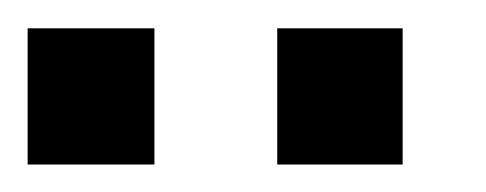

<svg xmlns="http://www.w3.org/2000/svg" viewBox="-20 -749 352 139"><path d="M180.7 -629.9V-728.5H271.5V-629.9ZM0 -629.9V-728.5H91.8V-629.9Z"/></svg>

Font: Padauk
Style: Bold
Weight: 700
Designer: Debbi Hosken, Becca Hirsbrunner Spalinger
Foundry: SIL International
Version: Version 5.003